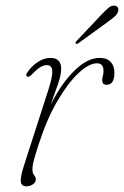

<svg xmlns="http://www.w3.org/2000/svg" viewBox="-20 -650 438 678"><path d="M76 -379.5Q69.5 -383 76 -393.5Q91.5 -417 113.8 -431.2Q136 -445.5 158 -445.5Q196 -445.5 196 -407.5Q196 -386 185 -353.8Q174 -321.5 158.5 -279.5Q195.5 -353.5 241.8 -399.5Q288 -445.5 332 -445.5Q358 -445.5 371 -431.2Q384 -417 384 -393Q384 -350.5 356.5 -350.5Q341 -350.5 341 -367Q341 -375 343.2 -382.2Q345.5 -389.5 345.5 -399.5Q345.5 -426.5 322.5 -426.5Q294 -426.5 256.5 -391.2Q219 -356 181.5 -291.2Q144 -226.5 115.5 -137Q104 -101.5 99.2 -83.2Q94.5 -65 94.5 -51.5Q94.5 -38.5 100.5 -31.5Q106.5 -24.5 106.5 -16Q106.5 -6.5 96.2 0.8Q86 8 73 8Q56 8 53.5 -7.5Q51 -23 64 -63.5L152 -336.5Q166.5 -383 164.5 -401.5Q162.5 -420 145 -420Q134.5 -420 122.2 -412.8Q110 -405.5 92 -386.5Q81.5 -376.5 76 -379.5ZM336 -596Q352 -613 363 -622.2Q374 -631.5 385.5 -630Q393.5 -629 396.5 -622.5Q399.5 -616 396.5 -608Q393.5 -599 383.5 -590.5Q373.5 -582 360.5 -572.5L257 -497.5Q251 -493 247.5 -496.5Q244.5 -499.5 251.5 -506.5Z"/></svg>

Font: Fraunces 72pt S050 Thin
Style: Italic
Weight: 100
Italic angle: -16°
Version: Version 1.000; ttfautohint (v1.8.3)